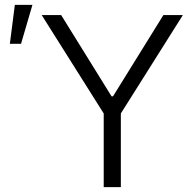

<svg xmlns="http://www.w3.org/2000/svg" viewBox="-20 -769 779 789"><path d="M231.4 -707 438.5 -373H444.3L651.4 -707H731.4L476.6 -302.7V0H406.2V-302.7L151.4 -707ZM41 -749H113.3L66.4 -588.9H20.5Z"/></svg>

Font: Pretendard Light
Style: Regular
Weight: 300
Designer: Base glyphs from Inter by Rasmus Andersson; Hangeul glyphs from Noto Sans CJK(Source Han Sans) by Jang Soo-young and Kan
Foundry: Kil Hyung-jin
Version: Version 1.309